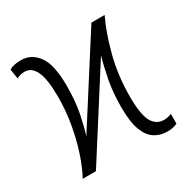

<svg xmlns="http://www.w3.org/2000/svg" viewBox="-131 -659 762 780"><g transform="rotate(-30 250.0 -268.5)"><path d="M438 6Q405 6 379 -10.5Q353 -27 338.5 -66Q324 -105 324 -173Q324 -242 335 -298.5Q346 -355 358 -397L105 0H43Q65 -40 83 -94.5Q101 -149 112 -211.5Q123 -274 123 -340Q123 -422 105.5 -458.5Q88 -495 56 -495Q33 -495 18 -485L11 -531Q30 -543 67 -543Q115 -543 145.5 -501Q176 -459 176 -361Q176 -288 165 -233.5Q154 -179 142 -142L391 -532H453Q422 -468 399 -379.5Q376 -291 376 -194Q376 -108 395 -75Q414 -42 449 -42Q469 -42 485 -50V-4Q466 6 438 6Z"/></g></svg>

Font: Noto Sans Mono ExtraCondensed Light
Style: Regular
Weight: 300
Width: 2
Designer: Monotype Design Team
Foundry: Monotype Imaging Inc.
Version: Version 2.014; ttfautohint (v1.8.4.7-5d5b)